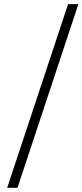

<svg xmlns="http://www.w3.org/2000/svg" viewBox="-20 -731 398 927"><path d="M14.6 175.8 308.6 -710.9H358.4L64.5 175.8Z"/></svg>

Font: Crimson Pro ExtraLight
Style: Regular
Weight: 250
Designer: Jacques Le Bailly
Foundry: Baron von Fonthausen
Version: Version 1.003